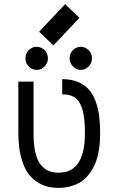

<svg xmlns="http://www.w3.org/2000/svg" viewBox="-20 -893 565 925"><path d="M237.3 -674.3 168.5 -740.2 293.9 -873 362.8 -807.1ZM210.9 -612.3Q210.9 -589.8 194.8 -573Q178.7 -556.2 157.2 -556.2Q134.8 -556.2 118.7 -572.5Q102.5 -588.9 102.5 -612.3Q102.5 -636.2 118.9 -651.9Q135.3 -667.5 156.2 -667.5Q168 -667.5 178.2 -662.8Q188.5 -658.2 195.6 -650.9Q202.6 -643.6 206.8 -633.3Q210.9 -623 210.9 -612.3ZM369.1 -556.2Q348.1 -556.2 331.8 -572.8Q315.4 -589.4 315.4 -612.3Q315.4 -635.7 331.5 -651.6Q347.7 -667.5 369.1 -667.5Q390.1 -667.5 406.5 -651.9Q422.9 -636.2 422.9 -612.3Q422.9 -588.4 406.7 -572.3Q390.6 -556.2 369.1 -556.2ZM462.4 -250.5Q462.4 -196.8 453.4 -153.8Q444.3 -110.8 428.2 -83Q412.1 -55.2 392.8 -35.6Q373.5 -16.1 349.9 -6.1Q326.2 3.9 305.4 8.1Q284.7 12.2 262.7 12.2Q235.8 12.2 212.2 7.1Q188.5 2 161.1 -14.9Q133.8 -31.7 114.3 -59.3Q94.7 -86.9 81.5 -136Q68.4 -185.1 68.4 -250.5V-500H141.6V-250.5Q141.6 -196.8 150.1 -159.4Q158.7 -122.1 175 -100.8Q191.4 -79.6 212.9 -70.3Q234.4 -61 262.7 -61Q389.2 -61 389.2 -250.5Q389.2 -306.2 382.3 -343.3Q375.5 -380.4 361.1 -401.1Q346.7 -421.9 327.4 -430.2Q308.1 -438.5 279.8 -438.5V-511.7Q322.8 -511.7 355.2 -498.3Q387.7 -484.9 408 -461.9Q428.2 -439 440.7 -404.8Q453.1 -370.6 457.8 -333.7Q462.4 -296.9 462.4 -250.5Z"/></svg>

Font: Anka/Coder Condensed
Style: Regular
Weight: 400
Width: 4
Monospace: yes
Version: Version 1.100